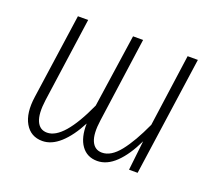

<svg xmlns="http://www.w3.org/2000/svg" viewBox="-96 -651 889 791"><g transform="rotate(20 348.5 -255.5)"><path d="M601.1 -522H646L571.8 0H534.2L548.8 -129.9Q517.1 -63 478.8 -25.9Q440.4 11.2 397.9 11.2Q353 11.2 328.4 -23.2Q303.7 -57.6 305.2 -119.1Q272.9 -57.1 235.1 -22.9Q197.3 11.2 157.2 11.2Q106.4 11.2 81.3 -32Q56.2 -75.2 66.9 -148.9L120.1 -522H165L112.8 -150.9Q104.5 -89.4 118.2 -58.6Q131.8 -27.8 164.1 -27.8Q236.3 -27.8 314.9 -201.2L361.8 -522H405.8L354 -150.9Q345.2 -89.4 358.9 -58.6Q372.6 -27.8 404.8 -27.8Q444.3 -27.8 481.7 -74.7Q519 -121.6 557.1 -205.1Z"/></g></svg>

Font: Fira Sans Compressed ExtraLight
Style: Italic
Weight: 250
Width: 3
Italic angle: -8°
Designer: Carrois Corporate & Edenspiekermann AG
Foundry: Carrois Corporate GbR & Edenspiekermann AG
Version: Version 4.203;PS 004.203;hotconv 1.0.88;makeotf.lib2.5.64775